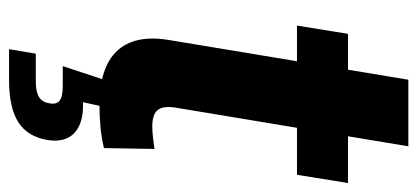

<svg xmlns="http://www.w3.org/2000/svg" viewBox="-267 -444 915 421"><g transform="rotate(90 190.5 -233.5)"><path d="M381.3 -539.1 363.3 -427.2H36.1L54.2 -539.1ZM154.8 -671.4H300.8L215.8 -159.7Q211.9 -133.3 221.4 -121.6Q231 -109.9 257.8 -109.9Q267.1 -109.9 282.7 -111.6Q298.3 -113.3 306.6 -114.7L304.7 -3.9Q282.2 1.5 258.1 3.7Q233.9 5.9 210.9 5.9Q127.9 5.9 91.8 -32.5Q55.7 -70.8 67.4 -144.5ZM87.9 204.1 97.7 145.5H158.7Q181.6 145.5 192.9 138.4Q204.1 131.3 206.5 115.7Q209.5 100.1 200.7 93.3Q191.9 86.4 168.5 86.4H125L160.6 -21.5H217.3L213.4 0L204.1 42Q250 40.5 271.5 60.8Q293 81.1 287.1 119.1Q279.8 163.6 248 183.8Q216.3 204.1 156.2 204.1Z"/></g></svg>

Font: Inter 18pt
Style: Bold Italic
Weight: 700
Italic angle: -9.3988°
Designer: Rasmus Andersson
Foundry: rsms
Version: Version 4.001;git-66647c0bb